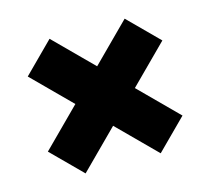

<svg xmlns="http://www.w3.org/2000/svg" viewBox="-75 -701 705 642"><g transform="rotate(-15 277.0 -380.0)"><path d="M146.5 -147 43.5 -250 173.5 -380 43.5 -510 146.5 -613 276.5 -483 406.5 -613 509.5 -510 379.5 -380 509.5 -250 406.5 -147 276.5 -277Z"/></g></svg>

Font: Encode Sans Expanded ExtraBold
Style: Regular
Weight: 800
Width: 7
Designer: Multiple Designers
Foundry: Impallari Type
Version: Version 3.000; ttfautohint (v1.8.3) -l 8 -r 50 -G 200 -x 14 